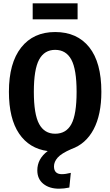

<svg xmlns="http://www.w3.org/2000/svg" viewBox="-20 -902 669 1163"><path d="M450 -785H178V-882H450ZM307 106Q307 153 355 153Q377 153 409 145L400 234Q367 241 338 241Q279 241 242.5 211.5Q206 182 206 130Q206 60 269 13Q157 -2 95.5 -93Q34 -184 34 -346Q34 -520 108 -614Q182 -708 314 -708Q447 -708 520.5 -616Q594 -524 594 -346Q594 -207 547 -118.5Q500 -30 412 1Q352 27 329.5 52.5Q307 78 307 106ZM314 -92Q381 -92 412.5 -150.5Q444 -209 444 -346Q444 -482 412 -541Q380 -600 314 -600Q249 -600 217 -541Q185 -482 185 -346Q185 -210 217 -151Q249 -92 314 -92Z"/></svg>

Font: Fira Sans Condensed SemiBold
Style: Regular
Weight: 600
Width: 3
Designer: bBox Type GmbH & Carrois Corporate GbR & Edenspiekermann AG
Foundry: bBox Type GmbH & Carrois Corporate GbR & Edenspiekermann AG
Version: Version 4.301